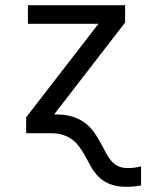

<svg xmlns="http://www.w3.org/2000/svg" viewBox="-20 -510 590 735"><path d="M196.8 -71.8Q234.4 -71.8 261.5 -62.3Q288.6 -52.7 308.1 -37.4Q327.6 -22 341.3 -2.2Q355 17.6 366.2 38.6Q376.5 57.6 385.3 74.7Q394 91.8 405.3 105Q416.5 118.2 431.6 125.7Q446.8 133.3 469.7 133.3Q486.8 133.3 499.8 131.1Q512.7 128.9 520 126.5V199.7Q509.8 202.1 495.6 203.6Q481.4 205.1 465.8 205.1Q424.8 205.1 398.7 193.8Q372.6 182.6 355.5 164.8Q338.4 147 326.7 125Q314.9 103 302.7 81.5Q293.5 65.4 282.5 50.5Q271.5 35.6 256.6 24.4Q241.7 13.2 221.7 6.6Q201.7 0 173.8 0H80.1V-61L356.9 -418.9H86.9V-490.2H459V-423.8L187 -71.8Z"/></svg>

Font: Code New Roman
Style: Regular
Weight: 400
Monospace: yes
Designer: Sam Radian
Foundry: Code New Roman
Version: Version 2.00 November 29, 2014